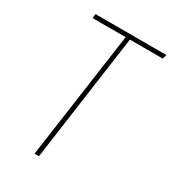

<svg xmlns="http://www.w3.org/2000/svg" viewBox="-168 -773 776 864"><g transform="rotate(30 220.0 -340.5)"><path d="M440 -681 434 -659H263L171 0H148L241 -659H69L72 -681Z"/></g></svg>

Font: Fira Sans Extra Condensed Thin
Style: Italic
Weight: 250
Width: 3
Italic angle: -8°
Designer: Carrois Corporate & Edenspiekermann AG
Foundry: Carrois Corporate GbR & Edenspiekermann AG
Version: Version 4.203